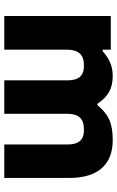

<svg xmlns="http://www.w3.org/2000/svg" viewBox="156 -705 549 901"><g transform="rotate(90 430.5 -254.5)"><path d="M288 -374C336 -374 357 -350 357 -296V0H514V-296C514 -350 537 -374 589 -374C637 -374 658 -350 658 -296V0H815V-305C815 -447 746 -509 637 -509C554 -509 515 -487 473 -437H467C434 -487 396 -509 336 -509C285 -509 249 -488 221 -462H213V-500H55V0H213V-291C213 -349 236 -374 288 -374Z"/></g></svg>

Font: LT Wave Alt Black
Style: Regular
Weight: 900
Designer: Daniel Lyons
Version: Version 2.5 (Glyphs App)